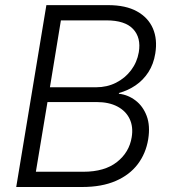

<svg xmlns="http://www.w3.org/2000/svg" viewBox="-20 -748 682 768"><path d="M44.9 0 165.5 -727.5H412.1Q482.9 -727.5 527.8 -702.6Q572.8 -677.7 591.6 -634.3Q610.4 -590.8 601.1 -533.7Q594.2 -491.2 573.5 -459.2Q552.7 -427.2 522.2 -406.5Q491.7 -385.7 455.6 -376V-373Q491.7 -369.1 521.7 -346.4Q551.8 -323.7 566.7 -284.4Q581.5 -245.1 572.8 -190.9Q563.5 -134.3 531 -91.3Q498.5 -48.3 442.9 -24.2Q387.2 0 308.6 0ZM123.5 -61H313.5Q398.4 -61 447.8 -99.9Q497.1 -138.7 506.8 -199.2Q513.7 -240.7 498.5 -272.5Q483.4 -304.2 449.5 -322Q415.5 -339.8 366.7 -339.8H169.9ZM179.7 -398.9H364.3Q408.2 -398.9 444.3 -417.2Q480.5 -435.5 504.4 -467.3Q528.3 -499 535.2 -539.1Q544.9 -597.2 512.5 -631.8Q480 -666.5 405.8 -666.5H223.6Z"/></svg>

Font: Inter 20pt Light
Style: Italic
Weight: 300
Italic angle: -9.3988°
Version: Version 4.001;git-66647c0bb